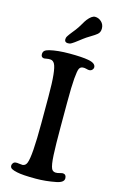

<svg xmlns="http://www.w3.org/2000/svg" viewBox="-141 -999 650 1064"><g transform="rotate(15 183.5 -467.0)"><path d="M231.9 -807.6Q224.1 -801.8 210.9 -791.5Q197.8 -781.2 193.1 -778.1Q188.5 -774.9 180.9 -770Q173.3 -765.1 168.5 -763.9Q163.6 -762.7 157.7 -762.7Q138.2 -762.7 138.2 -780.3Q138.2 -785.2 139.6 -790Q141.1 -794.9 145.8 -801.8Q150.4 -808.6 153.8 -813.2Q157.2 -817.9 166 -828.9Q174.8 -839.8 180.2 -846.7Q193.4 -863.8 205.3 -884.8Q217.3 -905.8 223.6 -913.6Q247.1 -943.4 266.1 -943.4Q286.6 -943.4 302.7 -928.2Q318.8 -913.1 318.8 -889.6Q318.8 -867.7 304.2 -856Q293.9 -847.2 269.8 -832.8Q245.6 -818.4 231.9 -807.6ZM130.4 -296.9V-448.7Q130.4 -529.3 125.7 -573.2Q121.1 -617.2 112.3 -633.5Q103.5 -649.9 87.9 -650.9Q78.1 -651.9 65.7 -649.4Q53.2 -647 49.8 -647.5Q34.2 -649.9 34.2 -667Q34.2 -680.2 42 -687.3Q49.8 -694.3 67.4 -698.7Q113.8 -710 182.1 -710Q253.9 -710 290.5 -703.1Q333.5 -695.3 333.5 -670.9Q333.5 -663.6 327.1 -656.7Q320.8 -649.9 310.5 -649.4Q304.7 -648.9 293.7 -652.1Q282.7 -655.3 272.9 -654.3Q259.3 -653.3 252.9 -641.1Q246.6 -628.9 242.7 -583.3Q238.8 -537.6 238.8 -444.8V-303.7Q238.8 -200.2 241.7 -143.6Q244.6 -86.9 253.9 -67.4Q260.3 -54.2 275.9 -52.7Q287.1 -52.2 299.8 -55.9Q312.5 -59.6 318.4 -59.6Q337.9 -57.6 337.9 -35.6Q337.9 -11.7 295.4 -3.4Q236.8 8.3 180.2 8.3Q103 8.3 71.3 1Q50.3 -3.4 40 -9.3Q29.8 -15.1 29.8 -26.9Q29.8 -34.7 35.4 -41.7Q41 -48.8 50.3 -49.3Q56.2 -50.3 68.8 -48.3Q81.5 -46.4 89.8 -46.4Q106.4 -48.3 113.3 -65.4Q130.4 -106 130.4 -296.9Z"/></g></svg>

Font: Cooper* Medium
Style: Regular
Weight: 500
Designer: Owen Earl
Foundry: indestructible type*
Version: Version 0.001